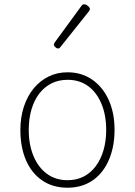

<svg xmlns="http://www.w3.org/2000/svg" viewBox="-20 -856 629 895"><path d="M295 19Q226 19 176.5 -15Q127 -49 101 -109.5Q75 -170 75 -250Q75 -310 91.5 -359.5Q108 -409 137.5 -444.5Q167 -480 207 -499.5Q247 -519 295 -519Q360 -519 409.5 -485Q459 -451 486.5 -390.5Q514 -330 514 -250Q514 -202 504 -160.5Q494 -119 475.5 -86Q457 -53 430.5 -29.5Q404 -6 370 6.5Q336 19 295 19ZM295 -16Q337 -16 370 -33Q403 -50 426.5 -81.5Q450 -113 462.5 -156Q475 -199 475 -250Q475 -319 453 -372Q431 -425 391 -454.5Q351 -484 295 -484Q253 -484 219.5 -467Q186 -450 162.5 -419Q139 -388 126.5 -345Q114 -302 114 -250Q114 -182 136 -129Q158 -76 198.5 -46Q239 -16 295 -16ZM250 -630Q245 -630 238 -636Q231 -642 231 -648Q231 -650 232.5 -652.5Q234 -655 235 -658L360 -829Q363 -833 366 -834.5Q369 -836 373 -836Q378 -836 384 -832.5Q390 -829 394.5 -824Q399 -819 399 -814Q399 -811 398 -809Q397 -807 395 -804L261 -636Q257 -630 250 -630Z"/></svg>

Font: Playwrite BE WAL Thin
Style: Regular
Weight: 250
Version: Version 1.002